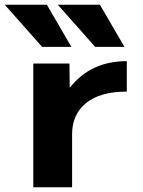

<svg xmlns="http://www.w3.org/2000/svg" viewBox="-74 -787 599 807"><path d="M66 -520H218L219 -420H221Q308 -530 459 -530V-402Q347 -402 288 -354Q229 -306 229 -223V0H66ZM123 -767 226 -590H103L-54 -767ZM346 -767 449 -590H326L169 -767Z"/></svg>

Font: M PLUS 1p ExtraBold
Style: Regular
Weight: 800
Version: Version 1.062